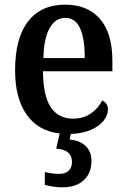

<svg xmlns="http://www.w3.org/2000/svg" viewBox="-20 -567 545 827"><path d="M464 -260H165Q166 -155 198.5 -105.5Q231 -56 295 -56Q339 -56 371 -78Q403 -100 420 -134Q431 -130 438 -120Q445 -110 445 -96Q445 -72 427.5 -48.5Q410 -25 373.5 -8.5Q337 8 285 10L280 34Q324 38 349 62Q374 86 374 126Q374 179 340.5 209.5Q307 240 248 240Q232 240 210 237Q188 234 173 229V174Q207 182 234 182Q261 182 275.5 168.5Q290 155 290 130Q290 78 222 73L237 8Q144 -3 94.5 -73.5Q45 -144 45 -264Q45 -403 101 -475Q157 -547 261 -547Q357 -547 410.5 -485.5Q464 -424 464 -307ZM262 -490Q218 -490 193.5 -445.5Q169 -401 167 -317H345Q345 -490 262 -490Z"/></svg>

Font: Noto Serif NarrowSemiBold
Style: Regular
Weight: 600
Width: 4
Designer: Monotype Design Team
Foundry: Monotype Imaging Inc.
Version: Version 1.001